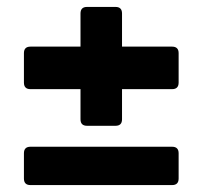

<svg xmlns="http://www.w3.org/2000/svg" viewBox="-20 -551 591 560"><path d="M501 -30.3Q501 -11.2 481.9 -11.2H68.8Q49.8 -11.2 49.8 -30.3V-104Q49.8 -123 68.8 -123H481.9Q501 -123 501 -104ZM501 -310.1Q501 -291 481.9 -291H335.9V-203.1Q335.9 -184.1 316.9 -184.1H233.9Q214.8 -184.1 214.8 -203.1V-291H68.8Q49.8 -291 49.8 -310.1V-396Q49.8 -415 68.8 -415H214.8V-511.7Q214.8 -530.8 233.9 -530.8H316.9Q335.9 -530.8 335.9 -511.7V-415H481.9Q501 -415 501 -396Z"/></svg>

Font: New Telegraph
Style: Bold
Weight: 700
Designer: Frank Baranowski
Foundry: Frank Baranowski
Version: Version 3.001